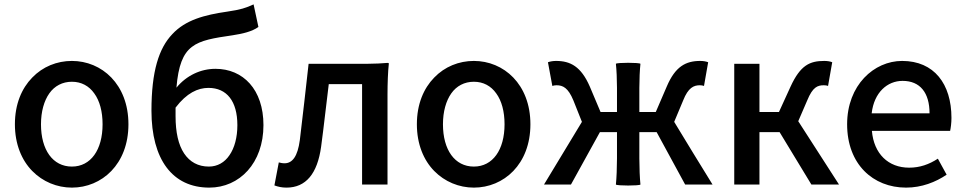

<svg xmlns="http://www.w3.org/2000/svg" viewBox="-20 -842 4403 876"><path d="M127 -62C175 -13 240 14 308 14C444 14 566 -92 566 -275C566 -458 444 -564 308 -564C240 -564 175 -538 127 -488C79 -439 48 -367 48 -275C48 -184 79 -111 127 -62ZM410 -416C435 -382 448 -333 448 -275C448 -158 394 -82 308 -82C221 -82 167 -158 167 -275C167 -333 181 -382 205 -416C229 -450 265 -469 308 -469C351 -469 386 -450 410 -416Z M740 -78C785 -18 851 14 935 14C1073 14 1182 -98 1182 -271C1182 -434 1089 -528 963 -528C896 -528 831 -498 785 -442C802 -644 870 -656 1041 -681C1087 -688 1130 -698 1159 -719L1137 -822C1102 -806 1079 -798 1017 -789C913 -774 826 -751 766 -686C705 -622 671 -517 671 -337C671 -226 695 -138 740 -78ZM1027 -134C1005 -101 972 -82 933 -82C884 -82 846 -103 820 -142C794 -181 781 -238 781 -312V-351C832 -418 883 -441 931 -441C1015 -441 1063 -380 1063 -271C1063 -215 1050 -167 1027 -134Z M1748 -275V-413C1748 -459 1750 -517 1754 -551C1754 -553 1754 -555 1748 -555C1726 -553 1688 -551 1658 -551H1568H1388C1375 -435 1362 -318 1348 -203C1338 -128 1314 -97 1278 -97C1268 -97 1260 -99 1252 -101L1232 4C1249 10 1265 14 1287 14C1376 14 1428 -50 1445 -172C1458 -268 1468 -363 1480 -458H1632V0H1748Z M1961 -62C2009 -13 2074 14 2142 14C2278 14 2400 -92 2400 -275C2400 -458 2278 -564 2142 -564C2074 -564 2009 -538 1961 -488C1913 -439 1882 -367 1882 -275C1882 -184 1913 -111 1961 -62ZM2244 -416C2269 -382 2282 -333 2282 -275C2282 -158 2228 -82 2142 -82C2055 -82 2001 -158 2001 -275C2001 -333 2015 -382 2039 -416C2063 -450 2099 -469 2142 -469C2185 -469 2220 -450 2244 -416Z M3143 -143 3056 -286 3097 -384C3120 -442 3145 -453 3173 -453C3181 -453 3185 -452 3192 -450L3211 -558C3201 -562 3188 -564 3175 -564C3109 -564 3061 -539 3022 -447L2972 -331H2897V-441C2897 -479 2899 -524 2902 -551C2897 -557 2795 -557 2790 -551C2793 -524 2795 -479 2795 -441V-331H2720L2671 -447C2631 -539 2582 -564 2517 -564C2504 -564 2491 -562 2480 -558L2500 -450C2507 -452 2512 -453 2519 -453C2548 -453 2572 -442 2596 -384L2635 -286L2462 0H2585L2717 -239H2795V-119C2795 -78 2793 -29 2790 0C2795 6 2897 6 2902 0C2899 -29 2897 -78 2897 -119V-239H2976L3106 0H3168H3231Z M3330 -275V0H3445V-239H3537L3682 0H3745H3808L3622 -289L3663 -384C3688 -445 3710 -453 3739 -453C3747 -453 3752 -452 3758 -450L3777 -558C3768 -562 3754 -564 3741 -564C3675 -564 3632 -545 3587 -447L3534 -331H3445V-551H3330Z M4225 -245H4315C4318 -259 4321 -281 4321 -304C4321 -459 4242 -564 4096 -564C3968 -564 3845 -454 3845 -275C3845 -93 3963 14 4114 14C4185 14 4249 -11 4299 -45L4259 -118C4219 -92 4177 -77 4128 -77C4033 -77 3967 -140 3958 -245H4136ZM4023 -325H3957C3968 -421 4029 -473 4098 -473C4178 -473 4221 -419 4221 -325H4089Z"/></svg>

Font: GenSekiGothic2 TW M
Style: Regular
Weight: 500
Version: Version 2.100;PS 2.1;hotconv 16.6.51;makeotf.lib2.5.65220 DE